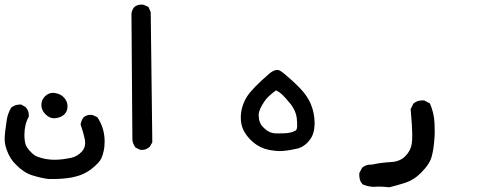

<svg xmlns="http://www.w3.org/2000/svg" viewBox="-21 -460 2041 818"><path d="M-1 137.7Q-1 129.9 -1 124Q-1 109.4 7.8 50.8Q11.7 24.4 26.4 -1Q42 -14.6 63.5 -14.6Q65.4 -14.6 69.3 -14.6L87.9 -3.9Q101.6 10.7 101.6 29.3Q101.6 32.2 101.6 37.1Q83 70.3 83 114.3Q83 143.6 89.8 160.2Q96.7 173.8 110.4 187.5Q125 203.1 139.6 208Q174.8 220.7 210.9 220.7Q243.2 220.7 284.2 211.9Q308.6 206.1 328.1 185.5Q341.8 169.9 341.8 149.4Q341.8 142.6 340.8 135.7Q334 102.5 322.3 70.3Q325.2 52.7 335 40Q347.7 29.3 364.3 29.3Q372.1 29.3 374 30.3L393.6 39.1Q424.8 85.9 424.8 142.6Q424.8 166 420.4 184.6Q416 203.1 411.1 213.9Q402.3 233.4 368.7 259.8Q335 286.1 286.1 295.9Q247.1 302.7 205.1 302.7Q190.4 302.7 185.5 302.7Q150.4 297.9 117.2 287.1Q81.1 276.4 48.8 243.2Q34.2 229.5 24.4 213.9Q14.6 198.2 7.3 177.7Q0 157.2 -1 137.7ZM205.1 -64.5Q210 -64.5 213.9 -63.5Q238.3 -59.6 252.4 -43.5Q266.6 -27.3 266.6 -7.8Q266.6 18.6 247.1 32.2Q230.5 43.9 207 43.9Q188.5 43 171.9 25.9Q155.3 8.8 155.3 -12.7Q155.3 -34.2 170.4 -49.3Q185.5 -64.5 205.1 -64.5Z M581.1 -440.4Q588.9 -440.4 590.8 -439.5L611.3 -430.7L621.1 -408.2L627.9 146.5L617.2 165Q602.5 178.7 584 178.7Q577.1 178.7 575.2 177.7L556.6 168.9Q543 151.4 543 131.8L539.1 -400.4Q540 -416 550.8 -429.7Q563.5 -440.4 581.1 -440.4Z M1004.9 41Q1004.9 -4.9 1030.3 -46.9Q1051.8 -82 1129.9 -149.4Q1147.5 -162.1 1160.2 -162.1Q1168 -162.1 1174.8 -157.2Q1187.5 -149.4 1224.1 -116.2Q1260.7 -83 1278.8 -58.6Q1296.9 -34.2 1304.7 -12.7Q1319.3 24.4 1319.3 63.5Q1319.3 76.2 1317.4 89.8Q1313.5 122.1 1289.1 147.5Q1268.6 168 1246.1 172.9Q1198.2 183.6 1171.9 183.6Q1158.2 183.6 1144.5 181.6Q1104.5 177.7 1074.2 158.2Q1034.2 131.8 1014.6 90.8Q1004.9 68.4 1004.9 41ZM1081.1 29.3Q1081.1 63.5 1099.6 81.1Q1113.3 95.7 1127 102.1Q1140.6 108.4 1158.2 108.4Q1194.3 108.4 1203.6 106.9Q1212.9 105.5 1216.8 104.5Q1220.7 103.5 1224.6 102.5Q1232.4 99.6 1239.3 95.7Q1245.1 90.8 1245.1 74.2Q1245.1 61.5 1243.2 42Q1239.3 12.7 1218.8 -14.6Q1194.3 -44.9 1180.7 -57.6Q1169.9 -67.4 1155.3 -75.2Q1120.1 -49.8 1106.4 -29.3Q1081.1 7.8 1081.1 29.3Z M1591.8 335 1571.3 335.9Q1547.9 335.9 1523.4 325.2Q1514.6 314.5 1512.2 304.7Q1509.8 294.9 1509.8 289.1Q1509.8 283.2 1509.8 277.3L1521.5 254.9Q1537.1 241.2 1558.6 241.2Q1561.5 241.2 1563.5 241.2Q1605.5 232.4 1644.5 230.5Q1683.6 228.5 1706.5 204.6Q1729.5 180.7 1733.4 151.4Q1735.4 140.6 1735.4 111.8Q1735.4 83 1728.5 4.9L1740.2 -18.6Q1755.9 -32.2 1777.3 -32.2Q1780.3 -32.2 1786.1 -32.2L1810.5 -19.5Q1828.1 20.5 1830.1 63.5Q1831.1 80.1 1831.1 99.6Q1831.1 119.1 1829.1 138.7Q1826.2 177.7 1818.4 206.1Q1810.5 238.3 1773.4 275.4Q1743.2 306.6 1706.5 318.4Q1669.9 330.1 1637.7 337.9Q1611.3 335 1591.8 335Z"/></svg>

Font: JasonHandwriting2
Style: SemiBold
Weight: 600
Version: Version 1.04.7